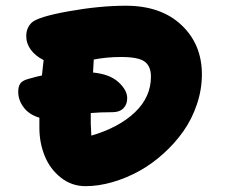

<svg xmlns="http://www.w3.org/2000/svg" viewBox="-20 -679 787 664"><path d="M275.9 -35.2Q227.5 -35.2 190.2 -64.9Q152.8 -94.7 134.5 -140.1Q116.2 -185.5 116.2 -236.8V-272Q82 -281.7 62.5 -306.9Q43 -332 43 -361.8Q43 -379.4 50 -389.9Q57.1 -400.4 77.1 -405.8Q110.8 -415.5 125 -418Q126 -426.8 127.9 -444.6Q129.9 -462.4 130.9 -471.2Q103 -484.9 86.9 -506.6Q70.8 -528.3 70.8 -554.2Q70.8 -582 88.9 -600.1Q109.4 -620.6 217 -639.9Q324.7 -659.2 415 -659.2Q536.6 -659.2 607.4 -592.5Q678.2 -525.9 678.2 -421.9Q678.2 -369.6 661.1 -318.6Q644 -267.6 614.5 -225.6Q585 -183.6 545.2 -147.7Q505.4 -111.8 461.2 -87.4Q417 -63 368.9 -49.1Q320.8 -35.2 275.9 -35.2ZM293.9 -251Q293.9 -242.2 295.9 -210Q391.1 -237.8 446.5 -290.5Q502 -343.3 502 -414.1Q502 -449.7 480.5 -465.8Q459 -481.9 398.9 -481.9Q349.1 -481.9 304.2 -473.1Q304.2 -465.8 301.8 -428.2Q359.9 -422.4 389.9 -394.8Q419.9 -367.2 419.9 -339.8Q419.9 -317.4 406.5 -304.2Q393.1 -291 369.1 -291Q327.1 -291 293.9 -288.1Z"/></svg>

Font: Shantell Sans Irregular
Style: Regular
Weight: 800
Designer: Stephen Nixon, Anya Danilova, Shantell Martin
Foundry: Arrow Type
Version: Version 1.006;[9816181b4]